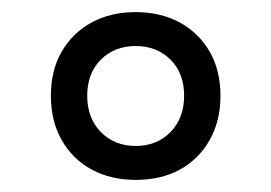

<svg xmlns="http://www.w3.org/2000/svg" viewBox="-20 -910 448 317"><path d="M204 -613Q163 -613 131.5 -630Q100 -647 82 -678.5Q64 -710 64 -752Q64 -794 82 -825Q100 -856 131.5 -873Q163 -890 204 -890Q245 -890 276.5 -873Q308 -856 326 -825Q344 -794 344 -752Q344 -710 326 -678.5Q308 -647 277 -630Q246 -613 204 -613ZM204 -669Q239 -669 261.5 -692Q284 -715 284 -752Q284 -789 261.5 -811.5Q239 -834 204 -834Q169 -834 146.5 -811.5Q124 -789 124 -752Q124 -715 146.5 -692Q169 -669 204 -669Z"/></svg>

Font: Playwrite GB S Light
Style: Regular
Weight: 300
Designer: Veronika Burian, José Scaglione
Foundry: TypeTogether
Version: Version 1.002